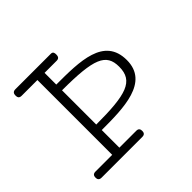

<svg xmlns="http://www.w3.org/2000/svg" viewBox="-142 -730 889 889"><g transform="rotate(-45 302.5 -286.0)"><path d="M474.1 -305.7C474.1 -211.4 405.3 -191.4 209.5 -191.4V-415.5C418 -415.5 474.1 -391.6 474.1 -305.7ZM521 -302.2C521 -452.6 362.8 -453.1 209.5 -453.1V-529.8H289.1C305.2 -529.8 308.1 -541 308.1 -551.8C308.1 -562 306.2 -571.8 293 -571.8H60.1C43.5 -571.8 40 -561 40 -550.3C40 -540 43 -529.8 59.1 -529.8H162.6V-40H52.7C36.6 -40 33.2 -29.8 33.2 -20C33.2 -9.8 36.6 0 53.2 0H319.8C335.9 0 339.4 -9.8 339.4 -20C339.4 -29.8 336.4 -40 320.3 -40H209.5V-155.3C353.5 -155.3 521 -156.7 521 -302.2Z"/></g></svg>

Font: Cutive Mono
Style: Regular
Weight: 400
Monospace: yes
Designer: Vernon Adams
Foundry: Vernon Adams
Version: Version 1.002